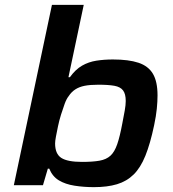

<svg xmlns="http://www.w3.org/2000/svg" viewBox="-20 -763 712 791"><path d="M367 8Q325 8 287 2Q249 -4 222.5 -20Q196 -36 183 -68H177L157 0H37L194 -743H325L262 -445H268Q291 -477 318 -492.5Q345 -508 377 -513Q409 -518 445 -518Q510 -518 550.5 -504.5Q591 -491 610 -459Q629 -427 629 -370Q629 -345 626 -315Q623 -285 615 -247Q599 -171 579 -121.5Q559 -72 530.5 -44Q502 -16 462 -4Q422 8 367 8ZM318 -96Q362 -96 390 -101Q418 -106 435 -121.5Q452 -137 463 -169Q474 -201 484 -255Q490 -285 494 -308Q498 -331 498 -347Q498 -376 487 -390.5Q476 -405 451.5 -409.5Q427 -414 385 -414Q351 -414 328.5 -409.5Q306 -405 290 -394.5Q274 -384 263 -367Q254 -356 246.5 -335.5Q239 -315 231.5 -291Q224 -267 219 -243Q214 -219 210.5 -200.5Q207 -182 207 -172Q207 -129 232.5 -112.5Q258 -96 318 -96Z"/></svg>

Font: Saira Expanded SemiBold
Style: Italic
Weight: 600
Width: 7
Italic angle: -12°
Designer: Hector Gatti with collaboration of the Omnibus-Type team
Foundry: Omnibus-Type
Version: Version 1.101